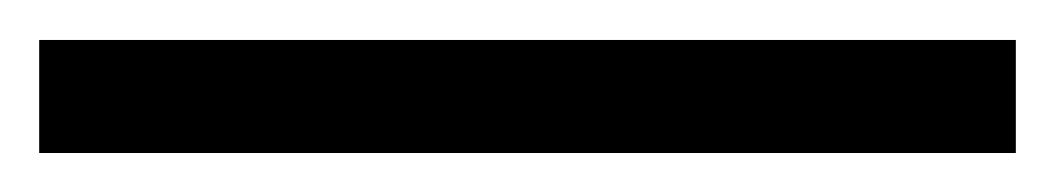

<svg xmlns="http://www.w3.org/2000/svg" viewBox="-20 86 540 98"><path d="M0 106.4H498.5V164.1H0Z"/></svg>

Font: Caudex
Style: Regular
Weight: 400
Version: Version 1.01